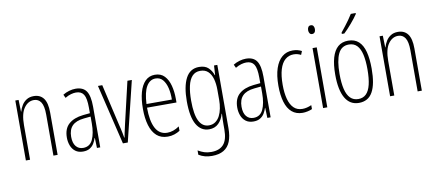

<svg xmlns="http://www.w3.org/2000/svg" viewBox="-83 -1095 3797 1668"><g transform="rotate(-10 1815.5 -261.0)"><path d="M233 -539Q290 -539 320 -499Q350 -459 350 -373V0H313V-362Q313 -438 291 -471.5Q269 -505 229 -505Q177 -505 142 -455.5Q107 -406 107 -305V0H70V-529H99L102 -425H104Q112 -454 128 -480Q144 -506 170 -522.5Q196 -539 233 -539Z M602 -539Q668 -539 697 -497Q726 -455 726 -359V0H697L694 -89H692Q684 -64 670.5 -41.5Q657 -19 633.5 -4.5Q610 10 574 10Q533 10 506.5 -10Q480 -30 467.5 -63Q455 -96 455 -133Q455 -212 500.5 -252.5Q546 -293 628 -302L689 -308V-356Q689 -440 668 -473Q647 -506 600 -506Q581 -506 556.5 -499.5Q532 -493 504 -476L490 -506Q516 -522 545.5 -530.5Q575 -539 602 -539ZM630 -272Q560 -265 526.5 -231Q493 -197 493 -134Q493 -79 516.5 -50Q540 -21 580 -21Q639 -21 664.5 -75.5Q690 -130 690 -218V-278Z M926 0 799 -529H837L921 -165Q926 -147 930 -127.5Q934 -108 938.5 -88Q943 -68 946 -47H949Q952 -66 956 -84.5Q960 -103 964.5 -122.5Q969 -142 973 -161L1059 -529H1098L969 0Z M1302 -539Q1355 -539 1386.5 -505.5Q1418 -472 1432 -418Q1446 -364 1446 -303V-269H1186Q1186 -150 1220 -87Q1254 -24 1323 -24Q1349 -24 1375.5 -33Q1402 -42 1429 -61V-22Q1407 -8 1380 1Q1353 10 1321 10Q1262 10 1224 -23.5Q1186 -57 1167.5 -119Q1149 -181 1149 -264Q1149 -349 1166 -410Q1183 -471 1217 -505Q1251 -539 1302 -539ZM1302 -506Q1252 -506 1222 -455.5Q1192 -405 1187 -301H1411Q1412 -357 1401 -403Q1390 -449 1366 -477.5Q1342 -506 1302 -506Z M1692 -539Q1745 -539 1773.5 -511.5Q1802 -484 1815 -445H1818L1823 -529H1852V29Q1852 99 1833 146.5Q1814 194 1773.5 218Q1733 242 1670 242Q1637 242 1608.5 234.5Q1580 227 1554 211V173Q1583 190 1609.5 198.5Q1636 207 1670 207Q1742 207 1778.5 166Q1815 125 1815 33V-8Q1815 -30 1815.5 -52Q1816 -74 1818 -104H1815Q1802 -54 1769.5 -22Q1737 10 1686 10Q1615 10 1575.5 -57Q1536 -124 1536 -263Q1536 -393 1574 -466Q1612 -539 1692 -539ZM1696 -504Q1652 -504 1625 -474.5Q1598 -445 1586 -390.5Q1574 -336 1574 -263Q1574 -140 1603.5 -82Q1633 -24 1691 -24Q1724 -24 1748 -41.5Q1772 -59 1786.5 -87.5Q1801 -116 1808 -152Q1815 -188 1815 -226V-317Q1815 -370 1803 -412.5Q1791 -455 1765 -479.5Q1739 -504 1696 -504Z M2105 -539Q2171 -539 2200 -497Q2229 -455 2229 -359V0H2200L2197 -89H2195Q2187 -64 2173.5 -41.5Q2160 -19 2136.5 -4.5Q2113 10 2077 10Q2036 10 2009.5 -10Q1983 -30 1970.5 -63Q1958 -96 1958 -133Q1958 -212 2003.5 -252.5Q2049 -293 2131 -302L2192 -308V-356Q2192 -440 2171 -473Q2150 -506 2103 -506Q2084 -506 2059.5 -499.5Q2035 -493 2007 -476L1993 -506Q2019 -522 2048.5 -530.5Q2078 -539 2105 -539ZM2133 -272Q2063 -265 2029.5 -231Q1996 -197 1996 -134Q1996 -79 2019.5 -50Q2043 -21 2083 -21Q2142 -21 2167.5 -75.5Q2193 -130 2193 -218V-278Z M2511 10Q2454 10 2416.5 -22Q2379 -54 2361 -114.5Q2343 -175 2343 -258Q2343 -349 2364 -411.5Q2385 -474 2424 -506.5Q2463 -539 2518 -539Q2541 -539 2560.5 -534Q2580 -529 2597 -520L2584 -488Q2569 -496 2553 -500Q2537 -504 2520 -504Q2477 -504 2445.5 -477Q2414 -450 2397.5 -395.5Q2381 -341 2381 -259Q2381 -188 2395 -135Q2409 -82 2438.5 -53Q2468 -24 2515 -24Q2535 -24 2555 -29Q2575 -34 2595 -43V-8Q2578 0 2554.5 5Q2531 10 2511 10Z M2729 -529V0H2692V-529ZM2711 -727Q2727 -727 2734 -715.5Q2741 -704 2741 -689Q2741 -671 2733 -660.5Q2725 -650 2710 -650Q2696 -650 2688.5 -661Q2681 -672 2681 -688Q2681 -704 2688 -715.5Q2695 -727 2711 -727Z M3167 -265Q3167 -196 3157.5 -145Q3148 -94 3128.5 -59Q3109 -24 3078.5 -7Q3048 10 3008 10Q2968 10 2938 -7.5Q2908 -25 2887.5 -60Q2867 -95 2856.5 -146.5Q2846 -198 2846 -267Q2846 -356 2863.5 -416.5Q2881 -477 2916.5 -508Q2952 -539 3007 -539Q3064 -539 3099.5 -506.5Q3135 -474 3151 -412.5Q3167 -351 3167 -265ZM2884 -267Q2884 -187 2897 -133Q2910 -79 2937.5 -51.5Q2965 -24 3008 -24Q3050 -24 3077 -50.5Q3104 -77 3117 -130.5Q3130 -184 3130 -266Q3130 -341 3118 -394.5Q3106 -448 3079 -476.5Q3052 -505 3007 -505Q2942 -505 2913 -444Q2884 -383 2884 -267ZM3114 -756Q3103 -739 3087 -718.5Q3071 -698 3053 -677Q3035 -656 3018 -638Q3001 -620 2986 -606H2964V-618Q2986 -645 3004 -668.5Q3022 -692 3038.5 -715Q3055 -738 3071 -764H3114Z M3446 -539Q3503 -539 3533 -499Q3563 -459 3563 -373V0H3526V-362Q3526 -438 3504 -471.5Q3482 -505 3442 -505Q3390 -505 3355 -455.5Q3320 -406 3320 -305V0H3283V-529H3312L3315 -425H3317Q3325 -454 3341 -480Q3357 -506 3383 -522.5Q3409 -539 3446 -539Z"/></g></svg>

Font: Noto Sans Khmer ExtraCondensed ExtraLight
Style: Regular
Weight: 250
Width: 2
Designer: Danh Hong and the Monotype Design Team
Foundry: Monotype Imaging Inc.
Version: Version 2.004